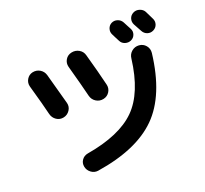

<svg xmlns="http://www.w3.org/2000/svg" viewBox="-143 -993 1287 1206"><g transform="rotate(-20 500.0 -389.5)"><path d="M884.8 -538.1Q852.5 -265.6 719.2 -132.8Q585.9 0 315.4 42Q289.1 45.9 267.6 29.8Q246.1 13.7 241.2 -11.7Q236.3 -37.1 250.5 -57.1Q264.6 -77.1 290 -82Q514.6 -120.1 619.6 -224.1Q724.6 -328.1 752 -548.8Q754.9 -577.1 775.9 -594.7Q796.9 -612.3 824.7 -610.4Q852.5 -608.4 870.1 -587.4Q887.7 -566.4 884.8 -538.1ZM788.1 -656.2Q769.5 -647.5 748.5 -653.8Q727.5 -660.2 717.8 -678.7Q712.9 -687.5 704.1 -705.1Q695.3 -722.7 690.4 -732.4Q680.7 -751 687 -771.5Q693.4 -792 711.9 -801.8Q731.4 -811.5 752.4 -804.7Q773.4 -797.9 784.2 -778.3Q789.1 -769.5 797.9 -752Q806.6 -734.4 812.5 -724.6Q822.3 -705.1 814.9 -685.1Q807.6 -665 788.1 -656.2ZM937.5 -793Q942.4 -783.2 951.7 -764.2Q960.9 -745.1 964.8 -737.3Q974.6 -717.8 967.8 -697.3Q960.9 -676.8 940.9 -667Q920.9 -657.2 900.4 -664.1Q879.9 -670.9 869.1 -691.4Q860.4 -709 839.8 -745.1Q830.1 -764.6 836.4 -785.2Q842.8 -805.7 862.8 -815.9Q882.8 -826.2 905.3 -818.8Q927.7 -811.5 937.5 -793ZM147.5 -398.4Q131.8 -464.8 92.8 -601.6Q85.9 -627.9 99.6 -650.9Q113.3 -673.8 138.7 -679.7Q166 -685.5 189 -671.9Q211.9 -658.2 219.7 -631.8Q249 -526.4 276.4 -424.8Q283.2 -398.4 268.1 -375.5Q252.9 -352.5 226.6 -346.7Q199.2 -340.8 176.8 -356Q154.3 -371.1 147.5 -398.4ZM419.9 -420.9Q401.4 -497.1 363.3 -634.8Q356.4 -661.1 370.1 -684.1Q383.8 -707 411.1 -712.9Q438.5 -718.8 462.4 -705.1Q486.3 -691.4 493.2 -664.1Q527.3 -543 549.8 -449.2Q556.6 -422.9 542.5 -399.4Q528.3 -376 501 -370.1Q473.6 -364.3 450.2 -378.9Q426.8 -393.6 419.9 -420.9Z"/></g></svg>

Font: Rounded-X Mgen+ 1mn bold
Style: Bold
Weight: 700
Designer: [Source Han Sans]
Ryoko NISHIZUKA  (kana & ideographs); Paul D. Hunt (Latin, Greek & Cyrillic); Wenlong ZHANG  (bopomofo
Version: Version 1.059.20150602